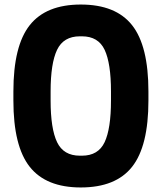

<svg xmlns="http://www.w3.org/2000/svg" viewBox="-20 -813 713 846"><path d="M336 13Q183 13 111 -78Q39 -169 39 -370V-410Q39 -611 111 -702Q183 -793 336 -793Q490 -793 562 -702Q634 -611 634 -410V-370Q634 -169 562 -78Q490 13 336 13ZM332 -127H341Q413 -127 441 -186.5Q469 -246 469 -370V-410Q469 -534 441 -593.5Q413 -653 341 -653H332Q260 -653 231.5 -593.5Q203 -534 203 -410V-370Q203 -246 231.5 -186.5Q260 -127 332 -127Z"/></svg>

Font: Cooper Hewitt
Style: Bold
Weight: 711
Designer: Village Type and Design LLC
Foundry: Cooper Hewitt Smithsonian Design Museum
Version: 1.000